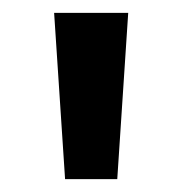

<svg xmlns="http://www.w3.org/2000/svg" viewBox="-20 -734 282 298"><path d="M64 -714 81 -456H162L179 -714Z"/></svg>

Font: Noto Sans Thai Looped UI Narrow Medium
Style: Regular
Weight: 500
Width: 4
Designer: Cadson Demak Team
Foundry: Cadson Demak Co., Ltd.
Version: Version 1.000